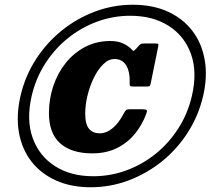

<svg xmlns="http://www.w3.org/2000/svg" viewBox="-20 -780 910 810"><path d="M540.5 -760Q624 -760 687.5 -731.2Q751 -702.5 791 -650.5Q831 -598.5 843.5 -528.2Q856 -458 837 -375Q817.5 -292 772.5 -221.5Q727.5 -151 663.2 -99.2Q599 -47.5 522.2 -18.8Q445.5 10 362.5 10Q279.5 10 215.8 -18.8Q152 -47.5 112 -99.5Q72 -151.5 59.8 -221.8Q47.5 -292 66.5 -375Q85.5 -458 130.5 -528.2Q175.5 -598.5 239.8 -650.5Q304 -702.5 380.8 -731.2Q457.5 -760 540.5 -760ZM373.5 -36.5Q445.5 -36.5 512.5 -61Q579.5 -85.5 635.8 -130.5Q692 -175.5 732 -237.8Q772 -300 789.5 -375Q813 -475.5 785.8 -551.8Q758.5 -628 691.8 -670.8Q625 -713.5 529.5 -713.5Q457.5 -713.5 390.5 -689Q323.5 -664.5 267.2 -619.5Q211 -574.5 171 -512.2Q131 -450 113.5 -375Q90.5 -274.5 117.8 -198.2Q145 -122 211.8 -79.2Q278.5 -36.5 373.5 -36.5ZM597.5 -301Q581 -255.5 550.5 -217.2Q520 -179 474.8 -156Q429.5 -133 369 -133Q281.5 -133 234 -175.2Q186.5 -217.5 186.5 -302.5Q186.5 -362.5 205 -417.5Q223.5 -472.5 257.8 -515Q292 -557.5 339.5 -582.2Q387 -607 445.5 -607Q476.5 -607 497.5 -597.5Q518.5 -588 532.5 -574.5Q539.5 -567 542.2 -565.5Q545 -564 553.5 -573.5L565.5 -587Q570 -592 573.8 -594.2Q577.5 -596.5 587 -596.5H636.5Q646.5 -596.5 647.8 -593.8Q649 -591 647 -581.5L616 -429Q614.5 -421 612 -418Q609.5 -415 600 -415H541.5Q531.5 -415 529 -417.5Q526.5 -420 527 -428Q529 -476 512.8 -503.5Q496.5 -531 463 -531Q438 -531 415.8 -509.2Q393.5 -487.5 376.2 -452.5Q359 -417.5 349.2 -377.5Q339.5 -337.5 339.5 -300.5Q339.5 -255 356 -236.2Q372.5 -217.5 400 -217.5Q429 -217.5 455 -239.2Q481 -261 501.5 -300Q506.5 -309.5 510.5 -314.2Q514.5 -319 527 -319H580.5Q596 -319 598.8 -315.5Q601.5 -312 597.5 -301Z"/></svg>

Font: Besley* Narrow Fatface
Style: Italic
Weight: 900
Width: 4
Italic angle: -13°
Designer: Owen Earl
Foundry: indestructible type*
Version: Version 3.000; ttfautohint (v1.8.3)